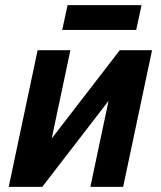

<svg xmlns="http://www.w3.org/2000/svg" viewBox="-20 -730 628 750"><path d="M223 -613H512L533 -710H244ZM14 0H145L404 -336L333 0H461L574 -534H448L182 -189L255 -534H127Z"/></svg>

Font: Geist SemiBold
Style: Italic
Weight: 600
Italic angle: -12°
Designer: Basement.studio, Andrés Briganti, Mateo Zaragoza
Foundry: Basement.studio, Vercel, Andrés Briganti, Guido Ferreyra, Mateo Zaragoza
Version: Version 1.500